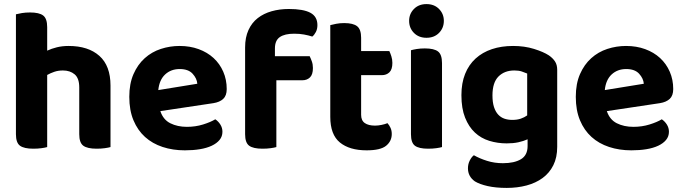

<svg xmlns="http://www.w3.org/2000/svg" viewBox="-20 -721 3348 940"><path d="M211 -1Q201 2 183 4.5Q165 7 143 7Q98 7 78 -7.5Q58 -22 58 -64V-651Q69 -654 87 -657Q105 -660 127 -660Q172 -660 191.5 -645Q211 -630 211 -588V-473Q232 -483 258.5 -489.5Q285 -496 316 -496Q412 -496 466.5 -447.5Q521 -399 521 -302V-1Q511 2 493 4.5Q475 7 453 7Q408 7 388 -7.5Q368 -22 368 -64V-293Q368 -338 345.5 -357Q323 -376 288 -376Q265 -376 246 -369.5Q227 -363 211 -354V-1Z M765 -177Q779 -135 814 -117.5Q849 -100 895 -100Q937 -100 974 -111.5Q1011 -123 1034 -137Q1049 -127 1059 -111Q1069 -95 1069 -76Q1069 -53 1055 -36Q1041 -19 1016.5 -7.5Q992 4 958.5 9.5Q925 15 885 15Q826 15 776 -1.5Q726 -18 690 -50.5Q654 -83 633.5 -132Q613 -181 613 -247Q613 -311 633.5 -358Q654 -405 688.5 -436Q723 -467 767.5 -481.5Q812 -496 859 -496Q910 -496 952.5 -480.5Q995 -465 1025.5 -437Q1056 -409 1073 -370Q1090 -331 1090 -285Q1090 -253 1073 -237Q1056 -221 1025 -216ZM860 -383Q817 -383 788.5 -356.5Q760 -330 755 -280L946 -311Q944 -337 923 -360Q902 -383 860 -383Z M1326 -446H1496Q1501 -436 1506.5 -421Q1512 -406 1512 -388Q1512 -356 1497.5 -342Q1483 -328 1460 -328H1333V-1Q1323 2 1305 4.5Q1287 7 1265 7Q1220 7 1200 -7.5Q1180 -22 1180 -64V-489Q1180 -538 1196.5 -574Q1213 -610 1242 -632.5Q1271 -655 1310 -666Q1349 -677 1394 -677Q1465 -677 1499.5 -658.5Q1534 -640 1534 -598Q1534 -579 1526.5 -564.5Q1519 -550 1509 -542Q1490 -548 1468.5 -552Q1447 -556 1420 -556Q1374 -556 1350 -539.5Q1326 -523 1326 -484Z M1748 -159Q1748 -131 1766 -118.5Q1784 -106 1816 -106Q1831 -106 1848 -109.5Q1865 -113 1877 -118Q1886 -108 1892 -95Q1898 -82 1898 -65Q1898 -30 1870.5 -7.5Q1843 15 1775 15Q1691 15 1644 -23.5Q1597 -62 1597 -149V-598Q1608 -601 1626 -604.5Q1644 -608 1665 -608Q1709 -608 1728.5 -592.5Q1748 -577 1748 -536V-471H1886Q1891 -461 1896 -445.5Q1901 -430 1901 -413Q1901 -381 1886.5 -367Q1872 -353 1849 -353H1748V-159Z M2144 -1Q2134 2 2116 4.5Q2098 7 2076 7Q2031 7 2011.5 -7.5Q1992 -22 1992 -64V-475Q2002 -478 2020 -481Q2038 -484 2060 -484Q2105 -484 2124.5 -469Q2144 -454 2144 -412ZM1983 -619Q1983 -653 2006.5 -677Q2030 -701 2068 -701Q2106 -701 2129.5 -677Q2153 -653 2153 -619Q2153 -584 2129.5 -560Q2106 -536 2068 -536Q2030 -536 2006.5 -560Q1983 -584 1983 -619Z M2563 -39Q2543 -30 2518 -24.5Q2493 -19 2461 -19Q2416 -19 2375.5 -31.5Q2335 -44 2305 -72Q2275 -100 2257 -145Q2239 -190 2239 -255Q2239 -314 2257 -359Q2275 -404 2308.5 -434.5Q2342 -465 2388.5 -480.5Q2435 -496 2492 -496Q2548 -496 2594.5 -481.5Q2641 -467 2667 -450Q2686 -437 2697 -420.5Q2708 -404 2708 -379V-2Q2708 50 2689 88Q2670 126 2636.5 150.5Q2603 175 2558 187Q2513 199 2461 199Q2407 199 2367.5 190Q2328 181 2305 167Q2271 143 2271 103Q2271 82 2280 64.5Q2289 47 2300 39Q2328 55 2364.5 66.5Q2401 78 2442 78Q2498 78 2530.5 58.5Q2563 39 2563 -6ZM2488 -134Q2512 -134 2529.5 -140Q2547 -146 2561 -156V-361Q2549 -366 2534.5 -371Q2520 -376 2498 -376Q2450 -376 2420.5 -346.5Q2391 -317 2391 -254Q2391 -220 2398.5 -197Q2406 -174 2419 -160Q2432 -146 2449.5 -140Q2467 -134 2488 -134Z M2951 -177Q2965 -135 3000 -117.5Q3035 -100 3081 -100Q3123 -100 3160 -111.5Q3197 -123 3220 -137Q3235 -127 3245 -111Q3255 -95 3255 -76Q3255 -53 3241 -36Q3227 -19 3202.5 -7.5Q3178 4 3144.5 9.5Q3111 15 3071 15Q3012 15 2962 -1.5Q2912 -18 2876 -50.5Q2840 -83 2819.5 -132Q2799 -181 2799 -247Q2799 -311 2819.5 -358Q2840 -405 2874.5 -436Q2909 -467 2953.5 -481.5Q2998 -496 3045 -496Q3096 -496 3138.5 -480.5Q3181 -465 3211.5 -437Q3242 -409 3259 -370Q3276 -331 3276 -285Q3276 -253 3259 -237Q3242 -221 3211 -216ZM3046 -383Q3003 -383 2974.5 -356.5Q2946 -330 2941 -280L3132 -311Q3130 -337 3109 -360Q3088 -383 3046 -383Z"/></svg>

Font: Baloo Bhai 2
Style: Bold
Weight: 700
Designer: Supriya Tembe, Noopur Datye and Ek Type
Foundry: Ek Type
Version: Version 1.640;PS 1.000;hotconv 16.6.51;makeotf.lib2.5.65220;